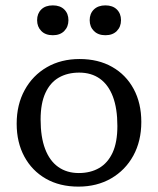

<svg xmlns="http://www.w3.org/2000/svg" viewBox="-20 -684 588 714"><path d="M273 -40.5Q316.5 -40.5 348.8 -59.2Q381 -78 398.8 -116.5Q416.5 -155 416.5 -215.5Q416.5 -280.5 399.8 -324.8Q383 -369 351.2 -391.5Q319.5 -414 274.5 -414Q231 -414 198.8 -395.5Q166.5 -377 148.8 -338.2Q131 -299.5 131 -239.5Q131 -174.5 147.8 -130.2Q164.5 -86 196.5 -63.2Q228.5 -40.5 273 -40.5ZM271.5 10Q202 10 150.5 -19.5Q99 -49 70.5 -101.8Q42 -154.5 42 -224Q42 -295 71.8 -349.2Q101.5 -403.5 154.2 -434Q207 -464.5 276 -464.5Q345.5 -464.5 397 -435.2Q448.5 -406 477 -353.2Q505.5 -300.5 505.5 -230.5Q505.5 -159.5 475.8 -105.2Q446 -51 393.2 -20.5Q340.5 10 271.5 10ZM176.5 -553Q149 -553 133.5 -568.8Q118 -584.5 118 -609Q118 -633.5 133.5 -648.8Q149 -664 176.5 -664Q203.5 -664 219 -648.8Q234.5 -633.5 234.5 -609Q234.5 -584.5 219 -568.8Q203.5 -553 176.5 -553ZM372 -553Q345 -553 329.2 -568.8Q313.5 -584.5 313.5 -609Q313.5 -633.5 329.2 -648.8Q345 -664 372 -664Q399 -664 414.5 -648.8Q430 -633.5 430 -609Q430 -584.5 414.5 -568.8Q399 -553 372 -553Z"/></svg>

Font: Newsreader
Style: Regular
Weight: 400
Designer: Hugues Gentile
Foundry: Production Type
Version: Version 1.003